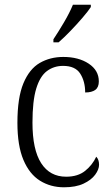

<svg xmlns="http://www.w3.org/2000/svg" viewBox="-20 -786 476 816"><path d="M252 10Q195 10 150 -18Q105 -46 79.5 -106.5Q54 -167 54 -264Q54 -371 79.5 -432Q105 -493 149 -518.5Q193 -544 249 -544Q314 -544 357 -515.5Q400 -487 400 -440Q400 -415 385 -404Q370 -393 342 -393Q342 -440 321 -473Q300 -506 248 -506Q209 -506 179.5 -484Q150 -462 134 -409.5Q118 -357 118 -265Q118 -150 155 -92.5Q192 -35 261 -35Q311 -35 342 -60Q373 -85 389 -120Q401 -108 401 -86Q401 -66 384.5 -43.5Q368 -21 335 -5.5Q302 10 252 10ZM207 -619Q229 -652 252.5 -692Q276 -732 290 -766H366V-756Q355 -739 331 -711Q307 -683 279.5 -654.5Q252 -626 229 -606H207Z"/></svg>

Font: Noto Serif SemiCondensed Light
Style: Regular
Weight: 300
Width: 4
Designer: Monotype Design Team
Foundry: Monotype Imaging Inc.
Version: Version 2.013